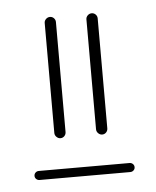

<svg xmlns="http://www.w3.org/2000/svg" viewBox="-36 -553 332 409"><g transform="rotate(-5 130.0 -349.0)"><path d="M162.2 -274.4V-509.6Q162.2 -514.4 165.9 -518Q169.6 -521.5 174.4 -521.5Q179.3 -521.5 182.8 -518Q186.3 -514.4 186.3 -509.6V-274.4Q186.3 -269.3 182.8 -265.7Q179.3 -262.2 174.4 -262.2Q169.6 -262.2 165.9 -265.9Q162.2 -269.6 162.2 -274.4ZM73 -274.4V-509.6Q73 -514.4 76.7 -518Q80.4 -521.5 85.2 -521.5Q90 -521.5 93.5 -518Q97 -514.4 97 -509.6V-274.4Q97 -269.3 93.5 -265.7Q90 -262.2 85.2 -262.2Q80.4 -262.2 76.7 -265.9Q73 -269.6 73 -274.4ZM237 -187Q237 -183 234.1 -180.2Q231.1 -177.4 227 -177.4H33Q28.9 -177.4 25.9 -180.2Q23 -183 23 -187Q23 -191.1 25.9 -193.9Q28.9 -196.7 33 -196.7H227Q231.1 -196.7 234.1 -193.9Q237 -191.1 237 -187Z"/></g></svg>

Font: 26F Galaxy Hebrew Thin
Style: Regular
Weight: 100
Designer: C₂₉H₂₅N₃O₅
Version: Version 1.000